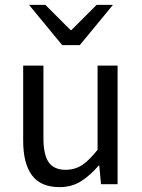

<svg xmlns="http://www.w3.org/2000/svg" viewBox="-20 -755 584 787"><path d="M224 12Q147 12 111 -36.5Q75 -85 75 -178V-486H158V-189Q158 -121 179.5 -90Q201 -59 249 -59Q287 -59 316.5 -78.5Q346 -98 380 -141V-486H462V0H394L387 -76H384Q350 -36 312 -12Q274 12 224 12ZM235 -570 99 -735H166L269 -632H273L376 -735H443L307 -570Z"/></svg>

Font: Mada
Style: Regular
Weight: 400
Designer: Khaled Hosny
Version: Version 1.5